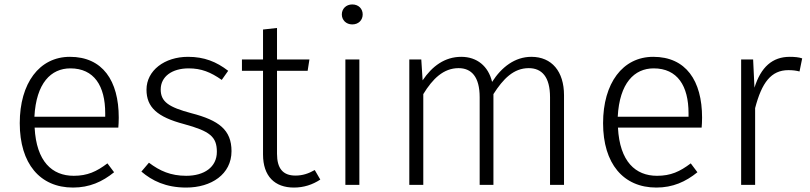

<svg xmlns="http://www.w3.org/2000/svg" viewBox="-20 -833 3648 865"><path d="M515 -303C515 -470 442 -577 295 -577C157 -577 69 -458 69 -278C69 -96 160 12 309 12C383 12 441 -14 494 -57L464 -97C415 -60 374 -41 312 -41C215 -41 144 -105 136 -258H513C514 -269 515 -286 515 -303ZM454 -307H135C143 -459 210 -525 297 -525C404 -525 454 -446 454 -323Z M827 -577C721 -577 640 -515 640 -429C640 -350 688 -306 809 -274C926 -242 957 -217 957 -149C957 -80 900 -41 819 -41C749 -41 700 -63 651 -100L617 -60C665 -19 727 12 819 12C932 12 1023 -48 1023 -152C1023 -248 966 -291 842 -323C741 -350 704 -374 704 -430C704 -488 755 -525 830 -525C887 -525 929 -508 979 -473L1008 -514C955 -555 900 -577 827 -577Z M1398 -67C1370 -51 1343 -42 1311 -42C1254 -42 1228 -75 1228 -140V-514H1366L1374 -565H1228V-707L1165 -700V-565H1070V-514H1165V-137C1165 -39 1218 12 1304 12C1349 12 1388 -1 1423 -24Z M1567 -813C1539 -813 1520 -793 1520 -768C1520 -743 1539 -723 1567 -723C1596 -723 1614 -743 1614 -768C1614 -793 1596 -813 1567 -813ZM1599 -565H1536V0H1599Z M2374 -577C2300 -577 2240 -531 2197 -464C2180 -535 2129 -577 2058 -577C1984 -577 1927 -535 1884 -471L1878 -565H1824V0H1887V-409C1929 -478 1978 -526 2046 -526C2104 -526 2141 -487 2141 -395V0H2203V-409C2247 -478 2294 -526 2362 -526C2421 -526 2458 -487 2458 -395V0H2521V-404C2521 -511 2466 -577 2374 -577Z M3143 -303C3143 -470 3070 -577 2923 -577C2785 -577 2697 -458 2697 -278C2697 -96 2788 12 2937 12C3011 12 3069 -14 3122 -57L3092 -97C3043 -60 3002 -41 2940 -41C2843 -41 2772 -105 2764 -258H3141C3142 -269 3143 -286 3143 -303ZM3082 -307H2763C2771 -459 2838 -525 2925 -525C3032 -525 3082 -446 3082 -323Z M3538 -577C3460 -577 3408 -531 3379 -438L3373 -565H3319V0H3382V-346C3412 -461 3454 -517 3532 -517C3552 -517 3567 -515 3582 -511L3594 -570C3580 -575 3560 -577 3538 -577Z"/></svg>

Font: Glow Sans SC Normal
Style: Regular
Weight: 400
Designer: Ryoko NISHIZUKA (kana, bopomofo & ideographs); Paul D. Hunt (Latin, Greek & Cyrillic); Sandoll Communications, Soo-young
Version: Version 0.93